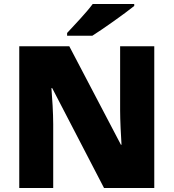

<svg xmlns="http://www.w3.org/2000/svg" viewBox="-20 -947 874 967"><path d="M656 -917V-927H447C414 -882 352 -818 318 -781V-767H445C499 -801 609 -879 656 -917ZM757 0V-714H585V-391C585 -342 589 -264 592 -218H589L329 -714H77V0H248V-322C248 -375 243 -457 239 -503H243L504 0Z"/></svg>

Font: Noto Sans Bengali Black
Style: Regular
Weight: 900
Designer: Jelle Bosma - Monotype Design Team
Foundry: Monotype Imaging Inc.
Version: Version 2.003